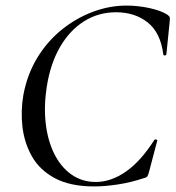

<svg xmlns="http://www.w3.org/2000/svg" viewBox="-20 -656 630 689"><path d="M318 13Q232 13 177 -16.5Q122 -46 94.5 -95Q67 -144 60.5 -201.5Q54 -259 64 -316Q78 -390 114 -449Q150 -508 201.5 -549.5Q253 -591 313 -613.5Q373 -636 434 -636Q475 -636 516.5 -627Q558 -618 581 -603Q588 -598 589 -594Q590 -590 589 -579L577 -461Q576 -457 571 -457Q566 -457 566 -461Q556 -539 510 -575.5Q464 -612 396 -612Q333 -612 281.5 -579.5Q230 -547 195.5 -487.5Q161 -428 148 -346Q137 -276 144 -214Q151 -152 174.5 -104.5Q198 -57 236 -30Q274 -3 324 -3Q378 -3 431.5 -40Q485 -77 534 -154Q536 -157 541 -155Q546 -153 544 -150L515 -40Q512 -28 509 -23.5Q506 -19 497 -17Q449 -1 402.5 6Q356 13 318 13Z"/></svg>

Font: Cormorant Garamond Light Medium
Style: Italic
Weight: 500
Italic angle: -10°
Version: Version 4.001